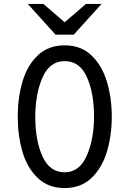

<svg xmlns="http://www.w3.org/2000/svg" viewBox="-20 -942 656 974"><path d="M70 -350Q70 -446 94 -528Q118 -610 171.5 -661Q225 -712 308 -712Q391 -712 444.5 -660.5Q498 -609 522.5 -527Q547 -445 547 -350Q547 -255 522.5 -173Q498 -91 444.5 -39.5Q391 12 308 12Q225 12 171.5 -39Q118 -90 94 -172Q70 -254 70 -350ZM457 -350Q457 -471 420.5 -551.5Q384 -632 308 -632Q232 -632 195.5 -548.5Q159 -465 159 -350Q159 -229 195.5 -148.5Q232 -68 308 -68Q383 -68 420 -152Q457 -236 457 -350ZM262 -766 121 -922H200L308 -829L416 -922H495L354 -766Z"/></svg>

Font: Overpass Mono
Style: Regular
Weight: 400
Monospace: yes
Designer: Delve Withrington, Dave Bailey
Foundry: Delve Fonts
Version: Version 1.000;DELV;Overpass